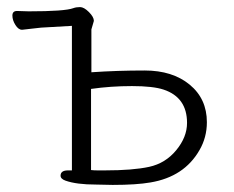

<svg xmlns="http://www.w3.org/2000/svg" viewBox="-20 -508 660 542"><path d="M298 14 251 13Q196 13 165 2Q151 -3 151 -12Q151 -27 172 -27H183V-435L96 -430Q84 -429 69 -427Q54 -425 43 -424H42Q32 -424 23.5 -437.5Q15 -451 15 -464Q15 -477 28 -477L61 -476Q163 -476 187 -485Q195 -488 206 -488Q217 -488 231 -474Q245 -460 245 -449L238 -425V-304Q310 -309 388.5 -309Q467 -309 515.5 -269Q564 -229 564 -163Q564 -120 543 -84Q500 -9 405 7Q365 14 298 14ZM508 -161Q508 -233 442 -255Q412 -265 352.5 -265Q293 -265 237 -257V-28Q245 -27 255 -27H276Q355 -27 401 -37Q447 -47 477.5 -84Q508 -121 508 -161Z"/></svg>

Font: LXGW WenKai Light
Style: Regular
Weight: 300
Designer: LXGW / Fontworks Inc.
Foundry: LXGW / Fontworks Inc.
Version: Version 1.501; October 10, 2024